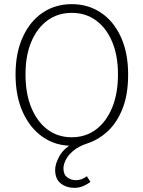

<svg xmlns="http://www.w3.org/2000/svg" viewBox="-20 -691 692 926"><path d="M339 215Q301 215 273.5 194Q246 173 246 128Q246 98 268 59.5Q290 21 342 -4L326 12Q247 12 186 -30.5Q125 -73 90 -150Q55 -227 55 -332Q55 -436 90 -512.5Q125 -589 186 -630Q247 -671 326 -671Q405 -671 466.5 -630Q528 -589 563 -512.5Q598 -436 598 -332Q598 -235 571 -167Q544 -99 499.5 -58Q455 -17 403 0Q358 15 332.5 37Q307 59 296.5 81.5Q286 104 286 121Q286 151 304.5 164.5Q323 178 345 178Q361 178 374 173Q387 168 399 159L416 186Q403 197 382.5 206Q362 215 339 215ZM326 -29Q393 -29 443 -66.5Q493 -104 521 -172Q549 -240 549 -332Q549 -423 521 -489.5Q493 -556 443 -592.5Q393 -629 326 -629Q259 -629 209 -592.5Q159 -556 131 -489.5Q103 -423 103 -332Q103 -240 131 -172Q159 -104 209 -66.5Q259 -29 326 -29Z"/></svg>

Font: Source Sans 3 ExtraLight Light
Style: Regular
Weight: 300
Version: Version 3.052;hotconv 1.1.0;makeotfexe 2.6.0